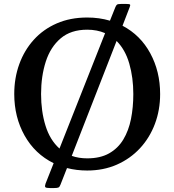

<svg xmlns="http://www.w3.org/2000/svg" viewBox="-20 -850 881 970"><path d="M52 -375Q52 -456 77.5 -526.2Q103 -596.5 150.8 -649.2Q198.5 -702 266.8 -731.8Q335 -761.5 420.5 -761.5Q481.5 -761.5 535.5 -745.5L562.5 -813Q566.5 -823 571 -826.5Q575.5 -830 591 -830H618.5Q634 -830 636.8 -827Q639.5 -824 635 -813.5L599 -720Q689.5 -672.5 739.2 -580.8Q789 -489 789 -375Q789 -294 762.5 -223.8Q736 -153.5 687 -100.8Q638 -48 570.2 -18.2Q502.5 11.5 420.5 11.5Q367 11.5 318.5 -1L285.5 83Q281.5 94 275.8 97Q270 100 253.5 100H232Q212.5 100 209 95.5Q205.5 91 210 78L251 -25.5Q156.5 -72 104.2 -165.2Q52 -258.5 52 -375ZM187.5 -375Q187.5 -288 209.8 -215.5Q232 -143 280.5 -99.5L511 -682.5Q470.5 -700 420.5 -700Q338 -700 286.5 -656.2Q235 -612.5 211.2 -538.5Q187.5 -464.5 187.5 -375ZM653.5 -375Q653.5 -458 633.2 -528.5Q613 -599 569 -643L342.5 -62.5Q378 -50 420.5 -50Q486.5 -50 531.2 -75.2Q576 -100.5 603 -145.2Q630 -190 641.8 -249Q653.5 -308 653.5 -375Z"/></svg>

Font: Besley Medium
Style: Regular
Weight: 500
Designer: Owen Earl
Foundry: indestructible type*
Version: Version 2.001; ttfautohint (v1.8.3)